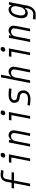

<svg xmlns="http://www.w3.org/2000/svg" viewBox="2428 -3395 1144 6040"><g transform="rotate(-90 3000.0 -375.0)"><path d="M242.2 0H158.9L257.2 -505.2H90.5L105.5 -583.3H272.1L301.4 -735Q306 -759.8 310.2 -775.1Q314.5 -790.4 327.8 -817.4Q341.1 -844.4 360.7 -865.2Q388 -894.5 429.4 -910.8Q470.7 -927.1 518.9 -927.1Q580.1 -927.1 670.6 -916.7L654.9 -838.5Q564.5 -849 503.3 -849Q447.9 -849 419.9 -819.7Q397.1 -795.6 384.8 -735L355.5 -583.3H605.5L590.5 -505.2H340.5Z M1062.5 -837.9Q1062.5 -877 1089.2 -902Q1115.9 -927.1 1151.7 -927.1Q1179 -927.1 1195.6 -911.5Q1212.2 -895.8 1212.2 -870.4Q1212.2 -831.4 1185.5 -806.3Q1158.9 -781.2 1123 -781.2Q1095.7 -781.2 1079.1 -796.9Q1062.5 -812.5 1062.5 -837.9ZM950.5 0 1065.1 -588.5H898.4L913.4 -666.7H1163.4L1033.9 0Z M1835.9 -505.2Q1835.9 -549.5 1808.3 -574.2Q1780.6 -599 1733.7 -599Q1672.5 -599 1630.2 -558.6Q1613.3 -542.3 1602.2 -520.2Q1591.1 -498 1586.9 -480.8Q1582.7 -463.5 1575.5 -427.7L1492.2 0H1408.9L1538.4 -666.7H1621.7L1607.4 -593.8H1613.9Q1645.8 -631.5 1685.5 -654.3Q1725.3 -677.1 1761.7 -677.1Q1834 -677.1 1877.3 -634.4Q1920.6 -591.8 1920.6 -521.5Q1920.6 -490.2 1908.9 -427.7L1825.5 0H1742.2L1825.5 -427.7Q1835.9 -481.1 1835.9 -505.2Z M2395.8 -837.9Q2395.8 -877 2422.5 -902Q2449.2 -927.1 2485 -927.1Q2512.4 -927.1 2529 -911.5Q2545.6 -895.8 2545.6 -870.4Q2545.6 -831.4 2518.9 -806.3Q2492.2 -781.2 2456.4 -781.2Q2429 -781.2 2412.4 -796.9Q2395.8 -812.5 2395.8 -837.9ZM2283.9 0 2398.4 -588.5H2231.8L2246.7 -666.7H2496.7L2367.2 0Z M2901 10.4Q2827.5 10.4 2701.2 -3.9L2716.1 -82Q2836.6 -67.7 2916 -67.7Q2966.8 -67.7 3003.6 -80.7Q3040.4 -93.8 3058.9 -114.9Q3077.5 -136.1 3085.6 -157.2Q3093.8 -178.4 3093.8 -200.5Q3093.8 -275.4 3043.6 -304.7Q3016.9 -320.3 2956.1 -328.1Q2895.2 -335.9 2863.9 -351.6Q2826.8 -367.2 2805.7 -407.2Q2784.5 -447.3 2784.5 -505.2Q2784.5 -577.5 2849.9 -627.3Q2915.4 -677.1 3037.8 -677.1Q3108.7 -677.1 3239.6 -663.4L3224.6 -585.3Q3092.4 -599 3022.8 -599Q2940.8 -599 2904.3 -571.3Q2867.8 -543.6 2867.8 -505.2Q2867.8 -442.1 2909.5 -424.5Q2934.2 -412.1 2997.7 -403.3Q3061.2 -394.5 3097.7 -373.7Q3177.1 -327.5 3177.1 -200.5Q3177.1 -160.2 3159.5 -122.7Q3141.9 -85.3 3109 -55.3Q3076.2 -25.4 3022.1 -7.5Q2968.1 10.4 2901 10.4Z M3835.9 -505.2Q3835.9 -549.5 3808.3 -574.2Q3780.6 -599 3733.7 -599Q3672.5 -599 3630.2 -558.6Q3613.3 -542.3 3602.2 -520.2Q3591.1 -498 3586.9 -480.8Q3582.7 -463.5 3575.5 -427.7L3492.2 0H3408.9L3587.2 -916.7H3670.6L3607.4 -593.8H3613.9Q3645.8 -631.5 3685.5 -654.3Q3725.3 -677.1 3761.7 -677.1Q3834 -677.1 3877.3 -634.4Q3920.6 -591.8 3920.6 -521.5Q3920.6 -490.2 3908.9 -427.7L3825.5 0H3742.2L3825.5 -427.7Q3835.9 -481.1 3835.9 -505.2Z M4395.8 -837.9Q4395.8 -877 4422.5 -902Q4449.2 -927.1 4485 -927.1Q4512.4 -927.1 4529 -911.5Q4545.6 -895.8 4545.6 -870.4Q4545.6 -831.4 4518.9 -806.3Q4492.2 -781.2 4456.4 -781.2Q4429 -781.2 4412.4 -796.9Q4395.8 -812.5 4395.8 -837.9ZM4283.9 0 4398.4 -588.5H4231.8L4246.7 -666.7H4496.7L4367.2 0Z M5127.6 -505.2Q5127.6 -549.5 5099.9 -574.2Q5072.3 -599 5025.4 -599Q4964.2 -599 4921.9 -558.6Q4904.9 -542.3 4893.9 -520.2Q4882.8 -498 4878.6 -480.8Q4874.3 -463.5 4867.2 -427.7L4783.9 0H4700.5L4830.1 -666.7H4913.4L4899.1 -593.8H4905.6Q4937.5 -631.5 4977.2 -654.3Q5016.9 -677.1 5053.4 -677.1Q5125.7 -677.1 5168.9 -634.4Q5212.2 -591.8 5212.2 -521.5Q5212.2 -490.2 5200.5 -427.7L5117.2 0H5033.9L5117.2 -427.7Q5127.6 -481.1 5127.6 -505.2Z M5826.2 -472Q5826.2 -529.9 5800.8 -564.5Q5775.4 -599 5723.3 -599Q5634.1 -599 5584 -501.3Q5563.2 -460.3 5548.2 -396.8Q5533.2 -333.3 5533.2 -278Q5533.2 -220.1 5558.6 -185.5Q5584 -151 5636.1 -151Q5689.5 -151 5727.2 -185.9Q5765 -220.7 5786.5 -273.4Q5802.1 -311.8 5814.1 -370.1Q5826.2 -428.4 5826.2 -472ZM5608.1 -72.9Q5529.9 -72.9 5488.9 -124Q5447.9 -175.1 5447.9 -259.1Q5447.9 -332 5467.8 -411.1Q5487.6 -490.2 5516.3 -541Q5548.8 -599 5602.9 -638Q5656.9 -677.1 5725.3 -677.1Q5807.3 -677.1 5849.6 -585.3H5856.1L5871.7 -666.7H5955.1L5846.4 -104.2Q5839.8 -72.9 5835 -53.4Q5830.1 -33.9 5813.2 4.6Q5796.2 43 5772.1 73.6Q5690.1 177.1 5557.3 177.1Q5481.1 177.1 5405.6 167.3L5420.6 89.2Q5507.2 99 5572.9 99Q5655.6 99 5707.7 35.2Q5724.6 14.3 5737.6 -17.3Q5750.7 -48.8 5753.6 -61.8Q5756.5 -74.9 5763 -104.2L5774.1 -164.7H5767.6Q5690.1 -72.9 5608.1 -72.9Z"/></g></svg>

Font: TypoPRO Monoid
Style: Italic
Weight: 400
Width: 4
Italic angle: -11°
Monospace: yes
Version: Version 0.61